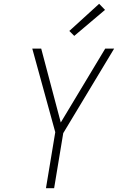

<svg xmlns="http://www.w3.org/2000/svg" viewBox="-20 -991 640 1011"><path d="M222 0 271 -295 150 -735H197L300 -346L534 -735H581L313 -290L265 0ZM371 -802 345 -828 502 -971 533 -939Z"/></svg>

Font: Iosevka SS04 XLt Ex Obl
Style: Regular
Weight: 200
Width: 7
Italic angle: -9°
Monospace: yes
Designer: Belleve Invis
Foundry: Belleve Invis
Version: Version 19.0.0; ttfautohint (v1.8.4)